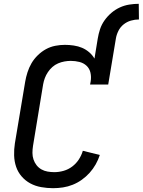

<svg xmlns="http://www.w3.org/2000/svg" viewBox="-20 -978 748 1006"><path d="M492 -775Q496 -800 504 -824.5Q512 -849 527.5 -871Q543 -893 563.5 -910.5Q584 -928 608 -939Q632 -950 657.5 -954Q683 -958 707 -958L708 -876Q687 -876 666 -870Q645 -864 627.5 -850Q610 -836 600 -815.5Q590 -795 587 -775ZM258 8Q227 8 196 2.5Q165 -3 139 -17Q113 -31 93.5 -53.5Q74 -76 64.5 -104Q55 -132 54 -163.5Q53 -195 58 -227L112 -550Q116 -574 124 -599Q132 -624 145 -646.5Q158 -669 178 -688.5Q198 -708 221 -720.5Q244 -733 269.5 -738Q295 -743 320 -743Q343 -743 366.5 -739.5Q390 -736 410 -727.5Q430 -719 447 -704.5Q464 -690 475 -671L492 -775H587L547 -535H452L455 -551Q459 -575 454 -597Q449 -619 433.5 -633.5Q418 -648 396 -653.5Q374 -659 351 -659Q335 -659 318 -656Q301 -653 284.5 -646Q268 -639 254.5 -627Q241 -615 231 -600Q221 -585 215 -569Q209 -553 206 -536L153 -214Q150 -195 150 -177Q150 -159 155.5 -142.5Q161 -126 171.5 -112.5Q182 -99 197 -90.5Q212 -82 229.5 -79Q247 -76 265 -76Q289 -76 313.5 -83Q338 -90 358.5 -105.5Q379 -121 393 -142.5Q407 -164 414 -188L503 -166Q495 -141 481.5 -117Q468 -93 449.5 -72.5Q431 -52 408.5 -36Q386 -20 361 -10Q336 0 310 4Q284 8 258 8Z"/></svg>

Font: Iosevka Aile Medium
Style: Italic
Weight: 500
Italic angle: -9°
Designer: Belleve Invis
Foundry: Belleve Invis
Version: Version 31.1.0; ttfautohint (v1.8.4)